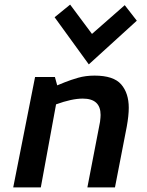

<svg xmlns="http://www.w3.org/2000/svg" viewBox="-20 -815 638 835"><path d="M37.5 0ZM417.5 -315Q417.5 -305 415 -285L360 0H480L531.2 -263.8Q540 -312.5 540 -346.2Q540 -410 506.9 -448.1Q473.8 -486.2 391.2 -486.2Q352.5 -486.2 320 -476.9Q287.5 -467.5 262.5 -457.5Q237.5 -447.5 228.8 -443.8L218.8 -480H132.5L37.5 0H157.5L223.8 -361.2Q292.5 -386.2 340 -386.2Q417.5 -386.2 417.5 -315ZM285 -795 217.5 -740 366.2 -535 575 -725 522.5 -792.5 380 -667.5Z"/></svg>

Font: Cambay
Style: Bold Italic
Weight: 700
Italic angle: -11°
Designer: Pooja Saxena
Foundry: Pooja Saxena
Version: Version 1.006;PS 001.006;hotconv 1.0.70;makeotf.lib2.5.58329